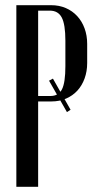

<svg xmlns="http://www.w3.org/2000/svg" viewBox="-20 -720 374 740"><path d="M177 -700Q208 -700 233.5 -689Q259 -678 277.5 -658Q296 -638 306 -610.5Q316 -583 316 -551V-477Q316 -445 306 -417.5Q296 -390 278 -370.5Q260 -351 234.5 -340Q209 -329 178 -329H127V0H43V-700ZM232 -563Q232 -626 218 -652.5Q204 -679 172 -679H127V-350H174Q206 -350 219 -376Q232 -402 232 -465ZM184 -417 252 -297 238 -288 169 -409Z"/></svg>

Font: Moniqa SemBd Narrow Heading
Style: Regular
Weight: 600
Width: 4
Designer: Rajesh Rajput
Foundry: Rajesh Rajput
Version: Version 1.000